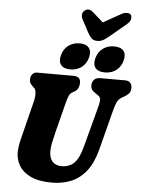

<svg xmlns="http://www.w3.org/2000/svg" viewBox="-70 -1196 927 1259"><g transform="rotate(5 393.0 -566.0)"><path d="M508.5 -243 578 -504.5Q586.5 -535.5 587.8 -556Q589 -576.5 568.5 -589L560.5 -594Q538 -608 530 -620Q522 -632 522.5 -650.5Q523 -671 536.5 -685.5Q550 -700 576.5 -700H740.5Q763.5 -700 774.5 -687.2Q785.5 -674.5 785.5 -655Q785.5 -630 773.8 -617Q762 -604 741.5 -592.5L732.5 -587.5Q708 -574 698 -553.5Q688 -533 678.5 -496L611 -234Q588 -145 546 -91.2Q504 -37.5 446.8 -13.8Q389.5 10 319.5 10Q233 10 180 -15.2Q127 -40.5 103 -81.5Q79 -122.5 79.5 -170.5Q80.5 -207.5 91.2 -250.8Q102 -294 110 -326.5L156.5 -512.5Q163.5 -540 162 -564.2Q160.5 -588.5 152 -596.5L145.5 -602.5Q130 -616.5 124 -626.5Q118 -636.5 118.5 -655Q119 -673 130.2 -686.5Q141.5 -700 160 -700H400Q448 -700 447 -656Q446.5 -639 439.2 -622.8Q432 -606.5 412.5 -596.5L404 -592Q388 -583.5 380.2 -566Q372.5 -548.5 364.5 -517L316 -326.5Q304 -279 298.2 -250Q292.5 -221 292 -198Q291.5 -151 313 -127Q334.5 -103 374 -103Q423 -103 455.2 -133.2Q487.5 -163.5 508.5 -243ZM375.5 -740Q332.5 -740 314 -763Q295.5 -786 306.5 -827.5Q317.5 -869 348.5 -892.2Q379.5 -915.5 422.5 -915.5Q465.5 -915.5 483.8 -892.2Q502 -869 491 -827.5Q480 -786.5 449.2 -763.2Q418.5 -740 375.5 -740ZM602 -740Q559.5 -740 540.8 -763Q522 -786 533 -827.5Q544 -869 575.2 -892.2Q606.5 -915.5 649 -915.5Q693.5 -915.5 711.8 -892.2Q730 -869 719 -827.5Q708 -786.5 677.2 -763.2Q646.5 -740 602 -740ZM627.5 -991Q601.5 -969.5 581.5 -955.5Q561.5 -941.5 536 -941.5Q510.5 -941.5 497.2 -954.8Q484 -968 471.5 -991L427.5 -1074Q419 -1090 420.5 -1105.5Q422 -1121 434 -1131Q461.5 -1153.5 490 -1128L561 -1065.5L672 -1128Q695.5 -1141.5 713.5 -1141.5Q731.5 -1141.5 740 -1131Q746.5 -1122.5 744 -1104.5Q741.5 -1086.5 720.5 -1069Z"/></g></svg>

Font: Fraunces 144pt SuperSoft Black
Style: Italic
Weight: 900
Italic angle: -16°
Version: Version 1.000;[b76b70a41]